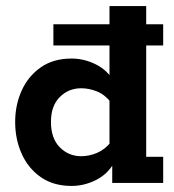

<svg xmlns="http://www.w3.org/2000/svg" viewBox="-20 -603 574 633"><path d="M216 10Q156 10 114.5 -19Q73 -48 51.5 -96Q30 -144 30 -201Q30 -257 51.5 -304.5Q73 -352 114.5 -381Q156 -410 216 -410Q257 -410 295.5 -391Q334 -372 356 -334L341 -332V-453H156V-523H341V-583H462V-523H518V-453H462V-86H518V0H350V-75L356 -66Q334 -28 295.5 -9Q257 10 216 10ZM148 -201Q148 -147 177 -117.5Q206 -88 248 -88Q274 -88 300 -99Q326 -110 347 -136L341 -90V-305L347 -264Q326 -291 300 -301.5Q274 -312 248 -312Q206 -312 177 -283Q148 -254 148 -201Z"/></svg>

Font: Rokkitt SemiBold
Style: Bold
Weight: 700
Version: Version 3.103